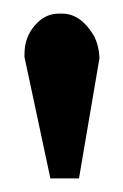

<svg xmlns="http://www.w3.org/2000/svg" viewBox="-20 -762 181 282"><path d="M16 -678V-683Q16 -707 31 -724.5Q46 -742 66 -742H71Q98 -742 117 -711Q125 -697 126 -678V-676L96 -500H54Z"/></svg>

Font: Gardens CM
Style: Regular
Weight: 400
Designer: Created by: Aleksander Shevchuk, 2010. Modifed by: Daren Olsen, 2020.
Foundry: High-Logic / FontCreator v.13.0.0 build 2663 (64-bit)
Version: Version 3.003 Ukrainian, initial release